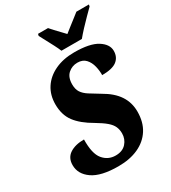

<svg xmlns="http://www.w3.org/2000/svg" viewBox="-223 -1043 1038 1166"><g transform="rotate(-30 296.0 -460.5)"><path d="M257 10Q136 10 77 -31Q18 -72 18 -135Q18 -186 56 -211Q94 -236 156 -236Q154 -137 188 -96Q222 -55 275 -55Q323 -55 349 -84Q375 -113 375 -153Q375 -179 365.5 -200.5Q356 -222 331.5 -243Q307 -264 263 -290Q186 -334 149 -383.5Q112 -433 112 -507Q112 -572 143.5 -620.5Q175 -669 233 -696.5Q291 -724 368 -724Q478 -724 530 -691Q582 -658 582 -612Q582 -568 550.5 -543.5Q519 -519 447 -519Q448 -549 440 -582Q432 -615 411.5 -637.5Q391 -660 354 -660Q316 -660 288.5 -635.5Q261 -611 261 -561Q261 -527 275 -505.5Q289 -484 317 -466Q345 -448 387 -423Q456 -384 489 -334Q522 -284 522 -221Q522 -147 489 -95.5Q456 -44 396.5 -17Q337 10 257 10ZM307 -771Q299 -791 285 -818Q271 -845 256.5 -872Q242 -899 232 -918L235 -931H305Q314 -920 329.5 -903.5Q345 -887 361 -870.5Q377 -854 389 -841Q405 -854 427 -871Q449 -888 469.5 -904Q490 -920 504 -931H592L589 -918Q570 -899 544.5 -873.5Q519 -848 494 -821Q469 -794 450 -771Z"/></g></svg>

Font: Noto Serif SemiCondensed ExtraBold
Style: Italic
Weight: 800
Width: 4
Italic angle: -12°
Designer: Monotype Design Team
Foundry: Monotype Imaging Inc.
Version: Version 2.014; ttfautohint (v1.8.4.7-5d5b)